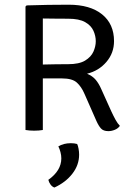

<svg xmlns="http://www.w3.org/2000/svg" viewBox="-20 -566 574 836"><path d="M476.5 -387Q476.5 -335 443.2 -296.2Q410 -257.5 359 -245Q383 -235 396.8 -218.5Q410.5 -202 420.5 -179L464.5 -81.5Q473.5 -62 482.8 -45Q492 -28 502 -18Q494 -6.5 479.8 -0.8Q465.5 5 452 5Q430 5 419.5 -6.8Q409 -18.5 399.5 -40L348 -157Q334.5 -188.5 314.5 -206.5Q294.5 -224.5 251 -224.5H166.5V0Q150.5 3 128.5 3Q119 3 108.8 2.2Q98.5 1.5 91 0V-537.5L96 -542.5Q144.5 -544 188.8 -544.8Q233 -545.5 279 -545.5Q372.5 -545.5 424.5 -503.5Q476.5 -461.5 476.5 -387ZM166.5 -485.5V-285Q196.5 -286 225.5 -286.2Q254.5 -286.5 276.5 -286.5Q324.5 -286.5 350.5 -302.2Q376.5 -318 386.8 -341.2Q397 -364.5 397 -386.5Q397 -409.5 386.8 -432.2Q376.5 -455 350.5 -469.8Q324.5 -484.5 277 -484.5Q255 -484.5 223 -484.8Q191 -485 166.5 -485.5ZM316 61Q319.5 68 322 81.2Q324.5 94.5 324.5 107Q324.5 152.5 295.2 190.2Q266 228 217 250.5Q207.5 247.5 200.2 237.8Q193 228 190.5 217Q247 177 247 123.5Q247 110 243.2 96Q239.5 82 234 71.5Q256.5 57.5 288.5 57.5Q304.5 57.5 316 61Z"/></svg>

Font: Signika SC Light
Style: Regular
Weight: 300
Designer: Anna Giedryś
Foundry: Anna Giedryś
Version: Version 2.000; ttfautohint (v1.8.3) -l 8 -r 50 -G 200 -x 9 -